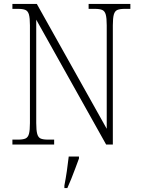

<svg xmlns="http://www.w3.org/2000/svg" viewBox="-20 -734 716 975"><path d="M43 0V-25H72Q96 -25 109 -30.5Q122 -36 127 -54Q132 -72 132 -109V-606Q132 -642 127 -660Q122 -678 109 -683.5Q96 -689 72 -689H43V-714H167L522 -80V-606Q522 -642 517 -660Q512 -678 499 -683.5Q486 -689 462 -689H430V-714H642V-689H613Q589 -689 576 -683.5Q563 -678 558 -660Q553 -642 553 -605V0H519L164 -634V-109Q164 -72 169 -54Q174 -36 186.5 -30.5Q199 -25 224 -25H255V0ZM307 208Q314 172 319.5 134.5Q325 97 329 61H381V71Q373 92 363 119.5Q353 147 342 174Q331 201 322 221H307Z"/></svg>

Font: Noto Serif Armenian SemiCondensed ExtraLight
Style: Regular
Weight: 200
Width: 4
Designer: Monotype Design Team
Foundry: Monotype Imaging Inc.
Version: Version 2.008; ttfautohint (v1.8.4.7-5d5b)